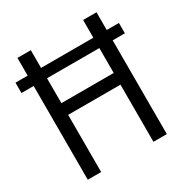

<svg xmlns="http://www.w3.org/2000/svg" viewBox="-171 -862 955 995"><g transform="rotate(-30 306.5 -364.5)"><path d="M70 0V-729H150V0ZM463 0V-729H543V0ZM127 -342V-412H486V-342ZM-3 -561V-623H616V-561Z"/></g></svg>

Font: Mona Sans SemiCondensed
Style: Regular
Weight: 400
Width: 4
Designer: Deni Anggara
Foundry: GitHub
Version: Version 2.000